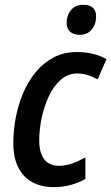

<svg xmlns="http://www.w3.org/2000/svg" viewBox="-20 -766 461 796"><path d="M203.1 9.8Q151.9 9.8 114.3 -10.5Q76.7 -30.8 55.9 -71.5Q35.2 -112.3 35.2 -173.3Q35.2 -226.6 45.7 -280.3Q56.2 -334 77.1 -382.6Q98.1 -431.2 129.6 -468.8Q161.1 -506.3 203.1 -528.3Q245.1 -550.3 297.9 -550.3Q333.5 -550.3 364.3 -543Q395 -535.6 421.4 -521L384.8 -437Q366.7 -447.3 345 -454.3Q323.2 -461.4 299.8 -461.4Q261.7 -461.4 232.2 -435.5Q202.6 -409.7 182.9 -367.9Q163.1 -326.2 152.8 -277.6Q142.6 -229 142.6 -183.1Q142.6 -148.9 152.1 -125.5Q161.6 -102.1 179.9 -90.3Q198.2 -78.6 224.1 -78.6Q252 -78.6 278.8 -88.1Q305.7 -97.7 334 -113.3V-23.9Q308.1 -9.3 274.9 0.2Q241.7 9.8 203.1 9.8ZM310.1 -621.6Q285.6 -621.6 271 -634.3Q256.3 -647 256.3 -671.4Q256.3 -702.6 274.4 -724.4Q292.5 -746.1 325.7 -746.1Q342.3 -746.1 354 -741Q365.7 -735.8 372.1 -725.1Q378.4 -714.4 378.4 -697.8Q378.4 -665.5 360.4 -643.6Q342.3 -621.6 310.1 -621.6Z"/></svg>

Font: Open Sans SemiCondensed SemiBold
Style: Italic
Weight: 600
Width: 4
Italic angle: -12°
Designer: Monotype Design Team
Foundry: Monotype Imaging Inc.
Version: Version 3.000